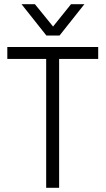

<svg xmlns="http://www.w3.org/2000/svg" viewBox="-20 -899 505 919"><path d="M265 -729H202L83 -879H147L234 -772L320 -879H384ZM450 -617H263V0H201V-617H15V-674H450Z"/></svg>

Font: Hind Kochi Light
Style: Regular
Weight: 300
Designer: Dhruvi Tolia
Foundry: Indian Type Foundry
Version: Version 0.702;PS 1.0;hotconv 1.0.81;makeotf.lib2.5.63406